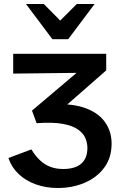

<svg xmlns="http://www.w3.org/2000/svg" viewBox="-20 -927 603 960"><path d="M269 13Q210 13 159.5 -5Q109 -23 73.5 -56.5Q38 -90 22 -137L137 -180Q157 -147 180 -125.5Q203 -104 231.5 -93Q260 -82 296 -82Q326 -82 349 -89Q372 -96 387 -109.5Q402 -123 409.5 -142.5Q417 -162 417 -188Q417 -211 407.5 -235Q398 -259 371.5 -278.5Q345 -298 295 -307.5Q245 -317 163 -311L140 -374L433 -622L478 -564L46 -559V-658H511V-575L237 -335L217 -403Q327 -413 398 -389.5Q469 -366 503.5 -318.5Q538 -271 538 -209Q538 -138 501 -88.5Q464 -39 403 -13Q342 13 269 13ZM242 -731 263 -806 364 -907H453L321 -731ZM242 -731 110 -907H199L301 -804L321 -731Z"/></svg>

Font: Ysabeau Office
Style: Bold
Weight: 700
Designer: Christian Thalmann (Catharsis Fonts)
Version: Version 2.001;gftools[0.9.30]; featfreeze: tnum,lnum,ss02